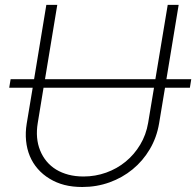

<svg xmlns="http://www.w3.org/2000/svg" viewBox="-20 -747 796 779"><path d="M17.4 -391 23.1 -425.8H118.3L168 -727.3H212.4L162.6 -425.8H610.4L660.5 -727.3H704.9L655.2 -425.8H756L750.4 -391H649.5L625.4 -245.7Q615.8 -188.9 587.7 -141.5Q559.7 -94.1 518.1 -60Q476.6 -25.9 424.4 -7.1Q372.2 11.7 313.9 11.7Q274.1 11.7 241.5 3.4Q208.8 -5 181.1 -22Q153.4 -38.7 133.2 -62Q112.9 -85.2 101 -113.8Q89.1 -142.4 85.8 -175.8Q82.4 -209.2 88.4 -245.7L112.6 -391ZM142.8 -136.7Q152.7 -112.2 169 -92.5Q185.4 -72.8 207.7 -59.1Q230.1 -45.5 258 -38.2Q285.9 -30.9 318.9 -30.9Q366.8 -30.9 410.9 -46.7Q454.9 -62.5 489.9 -91.3Q524.9 -120 548.8 -160Q572.8 -199.9 581 -248.2L604.8 -391H156.6L133.2 -248.2Q122.9 -185.7 142.8 -136.7Z"/></svg>

Font: Inter P Extra Light
Style: Italic
Weight: 200
Italic angle: 9.39999°
Designer: Rasmus Andersson
Foundry: rsms
Version: Version 3.018;git-588b23468